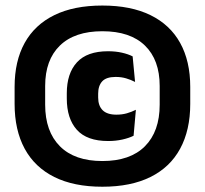

<svg xmlns="http://www.w3.org/2000/svg" viewBox="-20 -674 758 710"><path d="M358.5 16.5Q253 16.5 180.8 -19.5Q108.5 -55.5 71.2 -124.2Q34 -193 34 -290V-352.5Q34 -448 71.2 -515.2Q108.5 -582.5 180.8 -618Q253 -653.5 358.5 -653.5Q464 -653.5 536.5 -618Q609 -582.5 646.2 -515.2Q683.5 -448 683.5 -352.5V-290Q683.5 -193 646.2 -124.2Q609 -55.5 536.5 -19.5Q464 16.5 358.5 16.5ZM380 -152.5Q301.5 -152.5 264.2 -194Q227 -235.5 227 -310V-329Q227 -402.5 264.5 -443.5Q302 -484.5 379.5 -484.5Q407.5 -484.5 430.8 -479.2Q454 -474 470.5 -465.5L479.5 -371Q464 -379 446.5 -384.2Q429 -389.5 407.5 -389.5Q373 -389.5 358 -373.2Q343 -357 343 -327.5V-313.5Q343 -283 359.5 -266.5Q376 -250 410.5 -250Q431.5 -250 449 -255Q466.5 -260 482.5 -268L474 -172Q457 -163.5 432.5 -158Q408 -152.5 380 -152.5ZM358.5 -78.5Q461.5 -78.5 516 -133.2Q570.5 -188 570.5 -287V-356Q570.5 -452.5 516 -505.5Q461.5 -558.5 358.5 -558.5Q256 -558.5 201.5 -505.5Q147 -452.5 147 -356V-287Q147 -188 201.5 -133.2Q256 -78.5 358.5 -78.5Z"/></svg>

Font: Anek Odia Medium ExtraBold
Style: Regular
Weight: 800
Version: Version 1.003